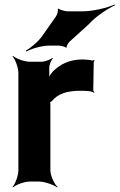

<svg xmlns="http://www.w3.org/2000/svg" viewBox="-20 -800 527 846"><path d="M394 -391 396 -393C394 -395 391 -399 391 -403L393 -527C393 -529 396 -532 397 -533L394 -536C393 -535 390 -533 388 -533C377 -536 359 -538 344 -538C284 -538 243 -515 213 -485C203 -474 193 -458 190 -449L193 -448C197 -457 198 -475 197 -488V-497C196 -511 204 -534 213 -542L211 -545C201 -537 178 -528 163 -528H111C87 -528 50 -542 37 -554L35 -552C47 -539 61 -502 61 -478V-50C61 -26 47 11 35 24L37 26C50 14 87 0 111 0H152C176 0 216 14 232 26L234 24C219 11 202 -26 202 -50V-334C202 -337 202 -350 200 -351L198 -348C199 -347 209 -354 210 -356C234 -385 272 -400 333 -400C354 -400 385 -400 394 -391ZM226 -727 170 -647C152 -619 116 -589 94 -577L96 -573C118 -585 163 -599 197 -599H240C248 -599 268 -594 270 -590L274 -591C272 -596 281 -611 286 -616L371 -693C402 -728 455 -762 487 -777L485 -780C453 -766 392 -750 341 -750H278C268 -750 243 -757 238 -762L234 -761C238 -755 232 -734 226 -727Z"/></svg>

Font: Asimov
Style: EdgeWide
Weight: 500
Designer: Google
Version: Version 2.000980: 2014